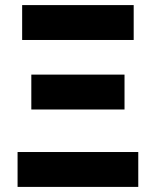

<svg xmlns="http://www.w3.org/2000/svg" viewBox="-20 -734 612 754"><path d="M67 -577V-714H505V-577ZM103 -304V-441H469V-304ZM49 0V-137H523V0Z"/></svg>

Font: Noto Sans SemiCondensed ExtraBold
Style: Regular
Weight: 800
Width: 4
Designer: Monotype Design Team
Foundry: Monotype Imaging Inc.
Version: Version 2.013; ttfautohint (v1.8.4.7-5d5b)